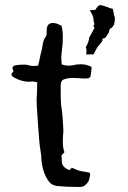

<svg xmlns="http://www.w3.org/2000/svg" viewBox="-20 -741 508 761"><path d="M299.3 0H288.6Q242.7 0 205.1 -3.9Q187.5 -6.3 176.3 -18.6Q145.5 -56.2 143.1 -125.5Q142.6 -132.3 140.6 -143.6Q135.7 -168.5 130.9 -244.6L127.9 -290Q125 -326.7 125 -347.7Q127 -373.5 127 -390.1L127.4 -415.5Q123.5 -415.5 118.2 -416.7Q112.8 -418 109.4 -418Q101.1 -417 94.7 -417Q67.4 -417 41 -431.2Q25.4 -438.5 25.4 -445.3Q25.4 -448.7 28.8 -452.6Q33.7 -458 33.7 -458.5L32.2 -462.4Q29.3 -466.8 29.3 -471.2Q29.3 -481 45.4 -482.9Q58.6 -484.9 77.1 -484.9Q86.4 -484.9 90.8 -482.9Q101.6 -479.5 114.3 -479.5Q122.1 -479.5 130.9 -481L135.7 -500L141.1 -526.4Q143.6 -534.7 145.5 -543.5Q147.5 -557.1 150.6 -571.3Q153.8 -585.4 161.6 -595.7Q164.6 -600.1 165 -608.4V-622.1Q166 -649.9 189 -649.9Q202.1 -649.9 213.9 -643.6L224.1 -638.7Q229 -620.1 229 -590.8Q229 -567.9 225.1 -538.6Q223.1 -525.9 223.1 -513.2Q223.1 -506.3 223.6 -499.5Q224.1 -492.7 224.6 -486.3Q234.9 -481 252.9 -481L264.2 -481.4Q282.7 -486.3 299.3 -486.3Q320.8 -486.3 338.9 -478Q341.8 -476.6 343.3 -472.2Q339.4 -444.8 339.4 -442.4Q339.4 -430.7 324.7 -430.2L314.5 -429.7Q286.1 -432.1 267.1 -432.1Q246.6 -432.1 228.5 -424.3Q220.7 -417.5 220.7 -403.3V-353.5Q221.2 -324.7 224.9 -304.9Q228.5 -285.2 231.4 -221.2Q229 -198.7 229 -181.2Q229 -153.3 235.4 -137.7Q225.6 -127.9 223.6 -125Q225.1 -112.3 225.1 -99.6Q225.1 -79.6 254.4 -66.4L265.1 -76.2Q287.6 -65.4 299.8 -63Q318.8 -60.1 330.6 -57.6Q337.4 -57.1 337.4 -49.8Q336.9 -42 331.1 -22.5Q316.4 0 299.3 0ZM350.6 -525.4H321.3Q322.8 -534.2 322.8 -542.5Q322.8 -547.9 319.8 -553.2Q333 -576.7 333.5 -592.3Q338.9 -600.6 354.5 -630.4L350.1 -638.2L354.5 -646Q351.1 -652.8 351.1 -660.2Q351.1 -677.2 335.9 -699.7L346.7 -701.7L356.9 -701.2Q361.3 -708 366.5 -714.4Q371.6 -720.7 378.4 -720.7Q382.8 -720.7 406.2 -712.9Q415.5 -707.5 426.8 -706.1Q428.2 -702.6 429.7 -693.8Q431.6 -678.7 435.1 -672.9Q435.1 -656.7 433.6 -649.9Q431.2 -637.2 419.9 -629.4Q412.1 -624 412.1 -615.7V-613.3L400.4 -595.2Q396.5 -588.9 386.2 -587.9L385.7 -578.1Q375.5 -564.5 365.7 -553.7Z"/></svg>

Font: Kurland
Style: Regular
Weight: 400
Designer: GGBot
Version: 0.22